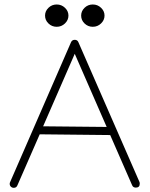

<svg xmlns="http://www.w3.org/2000/svg" viewBox="-20 -853 684 878"><path d="M404.3 -730.5Q382.3 -730.5 366.7 -745.6Q351.1 -760.7 351.1 -781.7Q351.1 -802.2 366.7 -817.4Q382.3 -832.5 404.3 -832.5Q426.3 -832.5 442.1 -817.4Q458 -802.2 458 -781.7Q458 -761.2 442.1 -745.8Q426.3 -730.5 404.3 -730.5ZM239.3 -730.5Q217.3 -730.5 201.7 -745.6Q186 -760.7 186 -781.7Q186 -802.2 201.7 -817.4Q217.3 -832.5 239.3 -832.5Q261.2 -832.5 277.1 -817.4Q293 -802.2 293 -781.7Q293 -761.2 277.1 -745.8Q261.2 -730.5 239.3 -730.5ZM304.7 -659.7Q309.6 -670.9 321.8 -670.9Q334 -670.9 338.4 -660.2L617.7 -21Q619.1 -18.1 619.1 -13.2Q619.1 4.9 601.1 4.9Q588.4 4.9 584 -6.3L483.9 -235.4L161.6 -238.8L59.6 -5.4Q55.2 5.9 43 5.9Q35.2 5.9 29.8 0.7Q24.4 -4.4 24.4 -12.2Q24.4 -16.6 25.9 -19.5ZM321.8 -606.9 177.2 -275.4 467.8 -272.5Z"/></svg>

Font: Manjari Thin
Style: Regular
Weight: 100
Designer: Santhosh Thottingal <santhosh.thottingal@gmail.com>
Version: Version 2.000